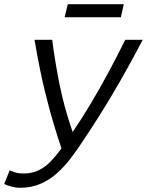

<svg xmlns="http://www.w3.org/2000/svg" viewBox="-40 -882 698 912"><path d="M55 10Q36 10 13.5 4Q-9 -2 -20 -8L6 -73Q14 -69 31 -63.5Q48 -58 73 -58Q114 -58 145.5 -74Q177 -90 203 -117.5Q229 -145 252 -177Q219 -275 194 -367.5Q169 -460 152 -543Q135 -626 124 -693H208Q219 -603 241 -490Q263 -377 305 -255Q347 -316 390 -388Q433 -460 475 -538Q517 -616 555 -693H638Q599 -619 563.5 -555Q528 -491 493.5 -433Q459 -375 423.5 -319Q388 -263 349 -205Q324 -167 295 -129Q266 -91 231 -59.5Q196 -28 152.5 -9Q109 10 55 10ZM267 -800 282 -862H548L534 -800Z"/></svg>

Font: Ubuntu Sans
Style: Italic
Weight: 400
Italic angle: -13.5°
Designer: Dalton Maag Ltd
Foundry: Dalton Maag Ltd
Version: Version 1.006